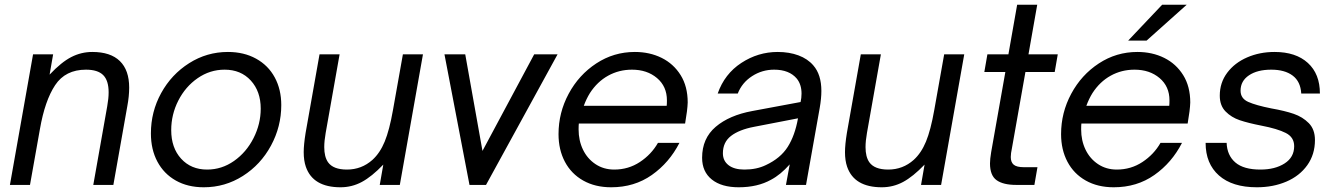

<svg xmlns="http://www.w3.org/2000/svg" viewBox="-20 -783 5656 813"><path d="M22 0 120 -553H205L190 -467Q240 -520 282 -541.5Q324 -563 371 -563Q448 -563 487.5 -524.5Q527 -486 527 -412Q527 -375 519 -333L460 0H375L434 -333Q440 -366 440 -392Q440 -442 417 -465Q394 -488 344 -488Q257 -488 213.5 -422.5Q170 -357 149 -236L107 0Z M619 -218Q619 -310 662.5 -389Q706 -468 781 -515.5Q856 -563 945 -563Q1013 -563 1064.5 -534.5Q1116 -506 1143.5 -455Q1171 -404 1171 -338Q1171 -247 1127.5 -166.5Q1084 -86 1008.5 -38Q933 10 843 10Q775 10 724.5 -18.5Q674 -47 646.5 -98.5Q619 -150 619 -218ZM1084 -323Q1084 -396 1042 -442Q1000 -488 931 -488Q869 -488 817 -452Q765 -416 735 -357Q705 -298 705 -232Q705 -157 747 -111Q789 -65 857 -65Q919 -65 971 -101.5Q1023 -138 1053.5 -198Q1084 -258 1084 -323Z M1275 -77Q1266 -103 1266 -139Q1266 -170 1274 -220L1333 -553H1418L1359 -220Q1353 -186 1353 -160Q1353 -119 1369 -96Q1391 -65 1449 -65Q1511 -65 1557 -106Q1589 -135 1609 -183.5Q1629 -232 1644 -317L1686 -553H1771L1673 0H1588L1603 -86Q1554 -35 1512 -12.5Q1470 10 1422 10Q1305 10 1275 -77Z M2038 0H1968L1862 -553H1950L2023 -144L2242 -553H2341Z M2345 -215Q2345 -306 2388 -386Q2431 -466 2505 -514.5Q2579 -563 2668 -563Q2731 -563 2781.5 -538Q2832 -513 2862 -465Q2892 -417 2892 -349Q2891 -317 2881 -260H2431Q2430 -252 2430 -235Q2430 -188 2448.5 -149.5Q2467 -111 2501.5 -88Q2536 -65 2581 -65Q2641 -65 2689.5 -97Q2738 -129 2766 -178H2857Q2814 -94 2740 -42Q2666 10 2568 10Q2500 10 2449.5 -18.5Q2399 -47 2372 -98Q2345 -149 2345 -215ZM2803 -335Q2804 -342 2804 -358Q2804 -417 2762 -452.5Q2720 -488 2656 -488Q2601 -488 2555 -462.5Q2509 -437 2478 -389Q2463 -365 2452 -335Z M2953 -115Q2953 -197 3010.5 -246Q3068 -295 3166 -313L3370 -351Q3374 -368 3374 -387Q3374 -425 3354 -450Q3322 -488 3258 -488Q3207 -488 3164.5 -460.5Q3122 -433 3104 -387H3019Q3048 -470 3119 -516.5Q3190 -563 3273 -563Q3322 -563 3361 -548.5Q3400 -534 3424 -506Q3458 -467 3458 -398Q3458 -366 3451 -326L3393 0H3308L3324 -87Q3285 -43 3245 -22Q3188 10 3108 10Q3035 10 2994 -23Q2953 -56 2953 -115ZM3223 -84Q3285 -113 3315.5 -161Q3346 -209 3359 -282L3173 -246Q3110 -234 3075.5 -207.5Q3041 -181 3041 -134Q3041 -102 3065 -83.5Q3089 -65 3132 -65Q3184 -65 3223 -84Z M3567 -77Q3558 -103 3558 -139Q3558 -170 3566 -220L3625 -553H3710L3651 -220Q3645 -186 3645 -160Q3645 -119 3661 -96Q3683 -65 3741 -65Q3803 -65 3849 -106Q3881 -135 3901 -183.5Q3921 -232 3936 -317L3978 -553H4063L3965 0H3880L3895 -86Q3846 -35 3804 -12.5Q3762 10 3714 10Q3597 10 3567 -77Z M4283 0Q4228 0 4200 -20Q4172 -40 4172 -91Q4172 -109 4177 -139L4237 -478H4148L4161 -553H4250L4287 -763H4372L4335 -553H4459L4446 -478H4322L4265 -156Q4260 -133 4260 -118Q4260 -96 4272.5 -85.5Q4285 -75 4316 -75H4373L4360 0Z M4473 -215Q4473 -306 4516 -386Q4559 -466 4633 -514.5Q4707 -563 4796 -563Q4859 -563 4909.5 -538Q4960 -513 4990 -465Q5020 -417 5020 -349Q5019 -317 5009 -260H4559Q4558 -252 4558 -235Q4558 -188 4576.5 -149.5Q4595 -111 4629.5 -88Q4664 -65 4709 -65Q4769 -65 4817.5 -97Q4866 -129 4894 -178H4985Q4942 -94 4868 -42Q4794 10 4696 10Q4628 10 4577.5 -18.5Q4527 -47 4500 -98Q4473 -149 4473 -215ZM4931 -335Q4932 -342 4932 -358Q4932 -417 4890 -452.5Q4848 -488 4784 -488Q4729 -488 4683 -462.5Q4637 -437 4606 -389Q4591 -365 4580 -335ZM4835 -611H4757L4901 -763H5005Z M5085 -178H5174Q5176 -125 5211 -95Q5246 -65 5317 -65Q5379 -65 5419.5 -91Q5460 -117 5460 -164Q5460 -202 5424.5 -220Q5389 -238 5321 -251Q5265 -262 5229.5 -274Q5194 -286 5169.5 -311Q5145 -336 5145 -378Q5145 -433 5176.5 -475Q5208 -517 5261 -540Q5314 -563 5377 -563Q5467 -563 5518 -516.5Q5569 -470 5569 -387H5490Q5487 -438 5453.5 -463Q5420 -488 5363 -488Q5304 -488 5268.5 -464Q5233 -440 5233 -399Q5233 -366 5265.5 -351.5Q5298 -337 5363 -324Q5420 -314 5458 -301Q5496 -288 5522 -261.5Q5548 -235 5548 -190Q5548 -129 5515.5 -83.5Q5483 -38 5427 -14Q5371 10 5302 10Q5198 10 5141.5 -40Q5085 -90 5085 -178Z"/></svg>

Font: Open Sauce One
Style: Italic
Weight: 400
Italic angle: -10°
Designer: Alfredo Marco Pradil
Foundry: Creative Sauce Fz LLC
Version: Version 1.477